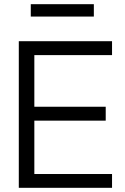

<svg xmlns="http://www.w3.org/2000/svg" viewBox="-20 -897 595 917"><path d="M69.8 0V-700.2H515.1V-633.8H144V-387.2H484.9V-320.8H144V-65.9H515.1V0ZM127 -817.9V-877H428.2V-817.9Z"/></svg>

Font: LT Superior
Style: Regular
Weight: 400
Designer: Daniel Lyons
Foundry: LyonsType
Version: Version 1.000